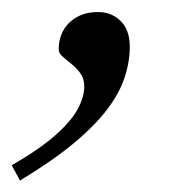

<svg xmlns="http://www.w3.org/2000/svg" viewBox="-88 -132 332 327"><path d="M-68 149.5Q-19.5 121.5 7.2 97.5Q34 73.5 44.8 53Q55.5 32.5 55.5 15.5Q55.5 2 49 -7Q42.5 -16 33.8 -23Q25 -30 18.5 -35.8Q12 -41.5 12 -48Q12 -66.5 20.2 -80.8Q28.5 -95 43.5 -103.2Q58.5 -111.5 79 -111.5Q102 -111.5 117.5 -96.2Q133 -81 133 -52.5Q133 -26.5 124.2 0Q115.5 26.5 94.8 54Q74 81.5 37.8 111.8Q1.5 142 -54 175.5Z"/></svg>

Font: Newsreader 16pt
Style: Italic
Weight: 400
Italic angle: -17°
Designer: Hugues Gentile
Foundry: Production Type
Version: Version 1.003